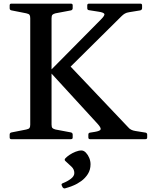

<svg xmlns="http://www.w3.org/2000/svg" viewBox="-20 -764 843 1054"><path d="M474 0Q465 0 465 -10V-25Q465 -35 475 -36L500 -40Q530 -45 532.5 -54Q535 -63 516 -84L252 -372L535 -658Q557 -680 552.5 -688Q548 -696 520 -700L469 -708Q459 -709 459 -719V-735Q459 -744 469 -744H751Q760 -744 760 -734V-719Q760 -710 750 -707L689 -697Q675 -695 665.5 -689.5Q656 -684 647 -675L326 -357L350 -417L682 -67Q690 -57 700 -52Q710 -47 723 -45L779 -36Q788 -34 788 -25V-9Q788 0 778 0ZM146 0V-744H263V0ZM42 0Q33 0 33 -10V-25Q33 -35 43 -37L124 -53Q138 -56 142 -61.5Q146 -67 146 -80V-213H263V-80Q263 -66 268 -61Q273 -56 285 -53L370 -37Q379 -34 379 -25V-9Q379 0 369 0ZM33 -734Q33 -744 42 -744H369Q379 -744 379 -735V-719Q379 -710 370 -707L285 -691Q273 -688 268 -683Q263 -678 263 -664V-531H146V-664Q146 -677 142 -682.5Q138 -688 124 -691L43 -707Q33 -709 33 -719ZM337 270Q329 272 323 263L319 254Q315 246 324 242Q350 232 369 217.5Q388 203 388 186Q388 166 373 151.5Q358 137 339 120Q332 114 338 106Q347 96 362 86Q377 76 394.5 69Q412 62 427 62Q440 62 451.5 74Q463 86 470 103Q477 120 477 138Q477 168 462.5 191Q448 214 426 230Q404 246 380 255.5Q356 265 337 270Z"/></svg>

Font: Hahmlet Medium
Style: Regular
Weight: 500
Version: Version 1.002